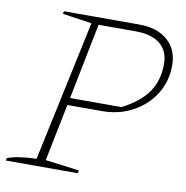

<svg xmlns="http://www.w3.org/2000/svg" viewBox="-74 -716 763 787"><g transform="rotate(10 307.0 -322.0)"><path d="M1 0 3 -10Q40 -26 124 -29L249 -615L127 -633L130 -644H443Q518 -644 561.5 -606Q605 -568 605 -502Q605 -436 572 -383Q539 -330 482 -299Q425 -268 353 -268H210L162 -30L303 -12L301 0ZM434 -614H279L216 -298H430Q504 -336 537.5 -385Q571 -434 571 -501Q571 -556 535.5 -585Q500 -614 434 -614Z"/></g></svg>

Font: Piazzolla SC Thin
Style: Italic
Weight: 100
Italic angle: -11.3°
Designer: Juan Pablo del Peral
Foundry: Huerta Tipografica
Version: Version 1.330